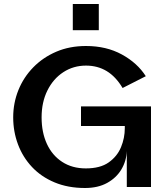

<svg xmlns="http://www.w3.org/2000/svg" viewBox="-20 -935 832 960"><path d="M405 5Q320 5 253 -23Q186 -51 140 -100Q94 -149 70 -213Q46 -277 46 -348Q46 -420 72 -484.5Q98 -549 146.5 -598.5Q195 -648 261.5 -676.5Q328 -705 410 -705Q512 -705 589.5 -662.5Q667 -620 709 -554L593 -495Q559 -552 513.5 -579.5Q468 -607 410 -607Q347 -607 296.5 -574Q246 -541 217 -482.5Q188 -424 188 -348Q188 -273 214.5 -215.5Q241 -158 291 -125.5Q341 -93 409 -93Q481 -93 523.5 -123Q566 -153 585 -199Q604 -245 604 -294V-305H385V-403H735V0H614V-180Q612 -130 587 -88Q562 -46 516 -20.5Q470 5 405 5ZM344 -784V-915H474V-784Z"/></svg>

Font: Panamera
Style: Bold
Weight: 700
Designer: Bastien Sozeau
Foundry: NBR — Bastien Sozeau
Version: Version 3.002; ttfautohint (v1.8.4.7-5d5b);gftools[0.9.33]